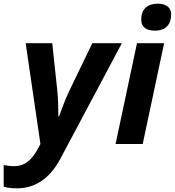

<svg xmlns="http://www.w3.org/2000/svg" viewBox="-89 -780 947 1040"><path d="M3 240C100 240 180 189 239 78L571 -546H411L284 -283C258 -228 244 -183 231 -150H227C227 -189 226 -248 221 -293L194 -546H50L130 0L117 24C87 80 50 120 -12 120C-35 120 -52 117 -69 114V231C-53 236 -32 240 3 240Z M750 -614C810 -614 838 -649 838 -701C838 -745 804 -760 765 -760C709 -760 676 -730 676 -674C676 -630 708 -614 750 -614ZM537 0H684L800 -546H653Z"/></svg>

Font: Noto Sans
Style: Bold Italic
Weight: 700
Italic angle: -12°
Designer: Monotype Design Team
Foundry: Monotype Imaging Inc.
Version: Version 2.013